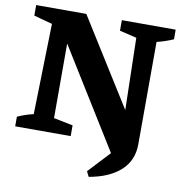

<svg xmlns="http://www.w3.org/2000/svg" viewBox="-91 -740 969 1022"><g transform="rotate(10 393.5 -229.0)"><path d="M485 -655H776V-603Q733 -584 687 -573L686 -20Q686 68 625.5 123Q565 178 456 197L442 169L551 52L220 -482V-79L324 -58V0H24V-52Q66 -71 110 -81L122 -571L22 -598V-655H293L586 -187L577 -576L485 -598Z"/></g></svg>

Font: Piazzolla
Style: Bold
Weight: 700
Designer: Juan Pablo del Peral
Foundry: Huerta Tipografica
Version: Version 1.330